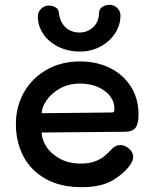

<svg xmlns="http://www.w3.org/2000/svg" viewBox="-20 -769 644 797"><path d="M46 -254Q46 -328 80.5 -387.5Q115 -447 175.5 -480.5Q236 -514 312 -514Q381 -514 436 -487Q491 -460 523 -410Q555 -360 555 -294Q555 -255 542.5 -238.5Q530 -222 496 -222L153 -219Q153 -191 172 -161Q191 -131 228 -110.5Q265 -90 315 -90Q349 -90 372.5 -98.5Q396 -107 411 -119Q426 -131 446 -152Q461 -167 479 -167Q498 -167 515.5 -152Q533 -137 533 -118Q533 -104 522 -87Q498 -51 449.5 -21.5Q401 8 319 8Q231 8 169.5 -26.5Q108 -61 77 -120.5Q46 -180 46 -254ZM442 -302Q450 -302 452.5 -305Q455 -308 455 -316Q455 -362 414 -392Q373 -422 312 -422Q265 -422 228.5 -401.5Q192 -381 172.5 -351.5Q153 -322 153 -299ZM137 -702Q137 -719 150.5 -732.5Q164 -746 182 -746Q198 -746 210.5 -738.5Q223 -731 224 -718Q229 -677 252 -655.5Q275 -634 311 -634Q342 -634 366 -655.5Q390 -677 391 -714Q391 -731 404.5 -740Q418 -749 435 -749Q453 -749 466.5 -736Q480 -723 480 -705Q480 -664 457 -629.5Q434 -595 395.5 -575Q357 -555 312 -555Q263 -555 223 -574.5Q183 -594 160 -627.5Q137 -661 137 -702Z"/></svg>

Font: Mali SemiBold
Style: Regular
Weight: 600
Designer: Kitiyaporn Chalermlarp | Katatrad Aksorn Co.,Ltd.
Foundry: Cadson Demak Co.,Ltd.
Version: Version 1.000; ttfautohint (v1.6)